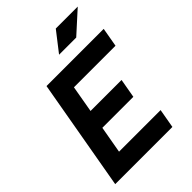

<svg xmlns="http://www.w3.org/2000/svg" viewBox="-253 -1011 1129 1129"><g transform="rotate(-45 311.0 -447.0)"><path d="M24.4 0H500L521 -119.1H175.3L205.1 -287.6H462.9L483.9 -406.7H226.1L255.4 -574.2H601.1L622.1 -693.4H146.5L125.5 -574.2ZM329.1 -771.5H471.7L606.9 -894H424.3Z"/></g></svg>

Font: Cascadia Mono NF
Style: Bold Italic
Weight: 700
Italic angle: -10°
Monospace: yes
Designer: Aaron Bell
Foundry: Saja Typeworks
Version: Version 2404.023